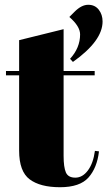

<svg xmlns="http://www.w3.org/2000/svg" viewBox="-20 -773 449 803"><path d="M60 -143V-458H5V-476H60V-605L246 -651V-476H376V-458H246V-121Q246 -74 255.5 -52Q265 -30 295 -30Q325 -30 347.5 -60Q370 -90 377 -142L394 -140Q386 -71 350 -30.5Q314 10 231 10Q148 10 104 -23Q60 -56 60 -143ZM285 -514 273 -527Q315 -573 315 -629Q315 -663 270 -702L292 -724Q321 -753 349 -753Q377 -753 393 -732.5Q409 -712 409 -683Q409 -602 285 -514Z"/></svg>

Font: Abril Fatface
Style: Regular
Weight: 400
Designer: Veronika Burian, Jos Scaglione
Foundry: TypeTogether
Version: Version 1.001